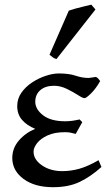

<svg xmlns="http://www.w3.org/2000/svg" viewBox="-20 -781 468 816"><path d="M405.8 -436.5Q387.2 -403.8 366.7 -383.8Q346.2 -363.8 339.4 -363.8Q331.5 -363.8 311.3 -377Q291 -390.1 263.9 -403.3Q236.8 -416.5 210 -416.5Q172.9 -416.5 151.4 -397.9Q129.9 -379.4 129.9 -348.6Q129.9 -316.9 162.8 -291.3Q195.8 -265.6 257.3 -265.6Q272.5 -265.6 288.1 -267.8Q303.7 -270 318.4 -273.4L329.6 -261.7L301.8 -211.9Q288.1 -215.8 278.3 -217.5Q268.6 -219.2 255.9 -219.2Q211.4 -219.2 181.6 -205.3Q151.9 -191.4 137.2 -172.1Q122.6 -152.8 122.6 -136.7Q122.6 -103 158.2 -78.4Q193.8 -53.7 244.6 -53.7Q280.8 -53.7 316.2 -63.5Q351.6 -73.2 398.9 -100.1L411.1 -71.3Q366.2 -30.8 319.1 -8.1Q272 14.6 205.6 14.6Q127 14.6 79.6 -20.8Q32.2 -56.2 32.2 -109.4Q32.2 -150.9 59.8 -183.3Q87.4 -215.8 129.4 -233.4Q94.2 -248 73.7 -271.5Q53.2 -294.9 53.2 -330.6Q53.2 -361.3 70.8 -386.7Q88.4 -412.1 116.2 -430.4Q144 -448.7 174.3 -458.7Q204.6 -468.8 230 -468.8Q273.4 -468.8 301.5 -459.2Q329.6 -449.7 356.9 -449.7Q359.9 -449.7 372.1 -451.7Q384.3 -453.6 387.7 -454.1Q392.6 -452.1 397.5 -446.8Q402.3 -441.4 405.8 -436.5ZM220.2 -530.3Q212.4 -531.7 205.6 -536.4Q198.7 -541 190.4 -548.3L272.5 -735.8Q283.2 -739.7 301 -744.6Q318.8 -749.5 337.4 -753.9Q356 -758.3 368.2 -761.2L385.7 -740.7Z"/></svg>

Font: Gentium Book Plus
Style: Regular
Weight: 400
Designer: Victor Gaultney, Annie Olsen, Iska Routamaa, Becca Hirsbrunner
Foundry: SIL International
Version: Version 6.101